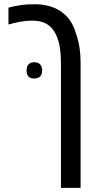

<svg xmlns="http://www.w3.org/2000/svg" viewBox="-20 -660 475 920"><path d="M272 240.2V-354.5Q272 -399.4 266.4 -434.1Q260.7 -468.8 247.6 -495.6Q241.2 -508.8 232.7 -519.5Q224.1 -530.3 214.8 -537.6Q184.6 -561 135.7 -561Q118.7 -561 104 -559.6Q89.4 -558.1 72.3 -555.2Q61 -553.2 46.6 -549.3Q32.2 -545.4 20.5 -542.5V-623Q33.2 -627 47.6 -629.9Q62 -632.8 78.1 -635.3Q94.7 -637.7 112.3 -638.7Q129.9 -639.6 148.9 -639.6Q189.5 -639.6 224.4 -628.2Q259.3 -616.7 282.2 -597.2Q303.7 -580.6 318.8 -556.9Q334 -533.2 342.3 -504.4Q354.5 -472.7 360.4 -435.8Q366.2 -398.9 366.2 -354.5V240.2ZM143.6 -283.7Q107.4 -283.7 107.4 -322.3Q107.4 -341.8 116.9 -351.8Q126.5 -361.8 144 -361.8Q162.1 -361.8 172.1 -351.6Q182.1 -341.3 182.1 -322.3Q182.1 -303.7 172.1 -293.7Q162.1 -283.7 143.6 -283.7Z"/></svg>

Font: Open Sans SemiCondensed Medium
Style: Regular
Weight: 500
Width: 4
Designer: Monotype Design Team
Foundry: Monotype Imaging Inc.
Version: Version 3.000